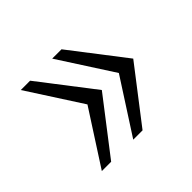

<svg xmlns="http://www.w3.org/2000/svg" viewBox="-101 -661 670 670"><g transform="rotate(-45 233.5 -326.0)"><path d="M264 -526 418 -326 264 -126H218L347 -326L218 -526ZM109 -526 263 -326 109 -126H63L192 -326L63 -526Z"/></g></svg>

Font: Archivo SemiCondensed Thin
Style: Regular
Weight: 250
Width: 4
Designer: Hector Gatti
Foundry: Omnibus-Type
Version: Version 2.001